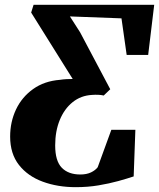

<svg xmlns="http://www.w3.org/2000/svg" viewBox="-20 -763 658 795"><path d="M293.5 12Q218.5 12 156.8 -10.8Q95 -33.5 58.5 -80Q22 -126.5 22 -197.5Q22 -258 46.2 -309.5Q70.5 -361 117 -394.2Q163.5 -427.5 228.5 -432.5Q241 -434.5 254.2 -435.2Q267.5 -436 281 -436L109 -711L119 -743H618.5L593.5 -535.5H504.5L483 -687L269.5 -695L311.5 -629.5L436.5 -393.5L409.5 -367.5Q399 -370 386.5 -370.5Q374 -371 361 -370Q315 -367.5 280.8 -340Q246.5 -312.5 227.5 -266.2Q208.5 -220 208.5 -161Q208.5 -96.5 235.8 -68.5Q263 -40.5 312.5 -40.5Q338.5 -40.5 356.8 -49.2Q375 -58 384.5 -70.5L441 -225.5H540.5L533.5 -32.5Q506.5 -23.5 469.5 -13.2Q432.5 -3 388 4.5Q343.5 12 293.5 12Z"/></svg>

Font: Merriweather 72pt Black
Style: Italic
Weight: 900
Italic angle: -7.8°
Version: Version 2.101